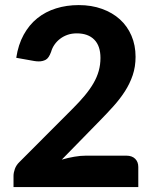

<svg xmlns="http://www.w3.org/2000/svg" viewBox="-20 -754 620 774"><path d="M489.5 -126.5Q512 -126.5 524.8 -114Q537.5 -101.5 537.5 -81V0H34.5V-45Q34.5 -58 40 -73.2Q45.5 -88.5 58.5 -101L273.5 -316.5Q301 -344 322 -369.2Q343 -394.5 357 -418.8Q371 -443 378 -468Q385 -493 385 -520.5Q385 -569 360 -594.2Q335 -619.5 289.5 -619.5Q269.5 -619.5 252.8 -613.8Q236 -608 222.8 -598Q209.5 -588 200 -574.5Q190.5 -561 186 -545Q177 -520 164.5 -513.2Q152 -506.5 136.5 -506.5Q128 -506.5 118.5 -508L45.5 -521Q53.5 -574 75.5 -614Q97.5 -654 130.5 -680.5Q163.5 -707 206 -720.2Q248.5 -733.5 297.5 -733.5Q349 -733.5 391.2 -718.2Q433.5 -703 463.5 -675.8Q493.5 -648.5 510 -610Q526.5 -571.5 526.5 -525Q526.5 -485 515 -451Q503.5 -417 483.8 -386.2Q464 -355.5 438 -326.5Q412 -297.5 383 -268L229 -110.5Q254.5 -118 279.5 -122.2Q304.5 -126.5 326.5 -126.5Z"/></svg>

Font: Lato
Style: Regular
Weight: 800
Designer: Lukasz Dziedzic with Adam Twardoch and Botio Nikoltchev
Foundry: tyPoland Lukasz Dziedzic
Version: Version 2.015; 2015-08-06; http://www.latofonts.com/; ttfaut